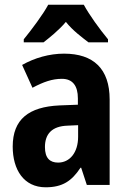

<svg xmlns="http://www.w3.org/2000/svg" viewBox="-20 -786 549 816"><path d="M336 -766H185C164 -726 113 -658 81 -619V-606H165C189 -625 229 -656 260 -693C289 -656 329 -627 356 -606H439V-619C402 -664 360 -722 336 -766ZM252 -558C190 -558 127 -540 74 -510L118 -413C165 -438 202 -451 243 -451C289 -451 311 -421 311 -368V-341L233 -338C102 -332 34 -279 34 -163C34 -65 81 10 174 10C246 10 285 -17 322 -73H325L349 0H446V-363C446 -494 377 -558 252 -558ZM268 -252 312 -254V-205C312 -137 276 -95 227 -95C192 -95 171 -114 171 -161C171 -216 200 -250 268 -252Z"/></svg>

Font: Noto Sans Gujarati UI Condensed
Style: Bold
Weight: 700
Width: 3
Designer: Jelle Bosma - Monotype Design Team, Universal Thirst
Foundry: Monotype Imaging Inc.
Version: Version 2.106